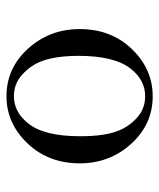

<svg xmlns="http://www.w3.org/2000/svg" viewBox="31 -513 493 595"><g transform="rotate(-90 277.5 -215.5)"><path d="M68.8 -214.8Q68.8 -312 130.9 -377Q192.9 -441.9 276.9 -441.9Q363.8 -441.9 424.3 -375Q484.9 -308.1 484.9 -214.8Q484.9 -117.7 422.9 -53.2Q360.8 11.2 276.9 11.2Q189.9 11.2 129.4 -55.4Q68.8 -122.1 68.8 -214.8ZM152.8 -213.9Q152.8 -134.8 170.9 -92.8Q184.1 -60.5 211.4 -36.4Q238.8 -12.2 276.9 -12.2Q325.7 -12.2 360.8 -55.2Q401.9 -106 401.9 -217.8Q401.9 -293 383.8 -336.9Q370.6 -369.1 342.8 -394Q314.9 -418.9 276.9 -418.9Q228 -418.9 192.9 -375Q152.8 -325.7 152.8 -213.9Z"/></g></svg>

Font: CMU Serif Upright Italic
Style: UprightItalic
Weight: 500
Version: Version 0.7.0